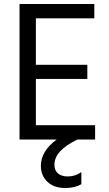

<svg xmlns="http://www.w3.org/2000/svg" viewBox="-20 -697 545 963"><path d="M388 227Q355 246 308 246Q250 246 217.5 214.5Q185 183 185 135Q185 61 264 3H78V-677H453V-605H160V-372H418V-301H160V-69H457V3H368Q253 58 253 129Q253 158 271 173Q289 188 319 188Q358 188 388 166Z"/></svg>

Font: Hind Siliguri Fixed
Style: Regular
Weight: 400
Designer: Jyotish Sonowal
Foundry: Indian Type Foundry
Version: Version 1.001;October 28, 2021;FontCreator 12.0.0.2565 64-bi